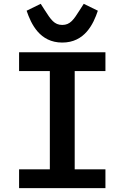

<svg xmlns="http://www.w3.org/2000/svg" viewBox="-20 -967 640 987"><path d="M522 0V-96.6H364V-601.6H522V-698.2H78.1V-601.6H236.2V-96.6H78.1V0ZM116.8 -911.9C139.9 -843.8 184.3 -748.2 300.1 -748.2C415.8 -748.2 460.2 -843.8 483 -911.9L410.5 -947.4L389.6 -914.8C358.7 -866.1 340.9 -838.8 300.1 -838.8C259.2 -838.8 241.5 -866.1 210.2 -914.8L189.3 -947.4Z"/></svg>

Font: Margiela Mono SemiBold
Style: Regular
Weight: 600
Designer: Mike Abbink, Paul van der Laan, Pieter van Rosmalen
Foundry: Bold Monday
Version: Version 2.003 2021